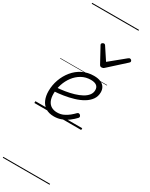

<svg xmlns="http://www.w3.org/2000/svg" viewBox="-421 -1189 1455 1868"><g transform="rotate(30 306.0 -255.0)"><path d="M229 19Q171 19 134 -5.5Q97 -30 79 -72.5Q61 -115 61 -170Q61 -237 83.5 -299.5Q106 -362 147 -412Q188 -462 245 -490.5Q302 -519 372 -519Q419 -519 449.5 -505Q480 -491 494 -467Q508 -443 508 -413Q508 -366 483 -331Q458 -296 416 -271Q374 -246 320.5 -230Q267 -214 209.5 -205Q152 -196 97 -193L107 -238Q155 -241 204 -249Q253 -257 297 -270Q341 -283 376 -302Q411 -321 431 -346.5Q451 -372 451 -404Q451 -437 429 -453.5Q407 -470 365 -470Q308 -470 262 -444Q216 -418 183.5 -375Q151 -332 133.5 -279Q116 -226 116 -171Q116 -124 130.5 -92.5Q145 -61 172 -45.5Q199 -30 236 -30Q275 -30 307 -45Q339 -60 364.5 -81Q390 -102 409 -122Q418 -130 426 -129Q434 -128 441 -122Q448 -115 450 -106.5Q452 -98 444 -89Q419 -62 386 -37Q353 -12 313.5 3.5Q274 19 229 19ZM590 -840Q598 -840 605 -833.5Q612 -827 612 -819Q612 -813 609.5 -809.5Q607 -806 603 -802L423 -639Q415 -631 407.5 -628.5Q400 -626 392 -626Q385 -626 379 -629Q373 -632 368 -641L279 -804Q276 -808 274.5 -812Q273 -816 273 -820Q273 -829 282 -834.5Q291 -840 297 -840Q304 -840 308 -837.5Q312 -835 315 -830L404 -695L569 -830Q576 -835 580 -837.5Q584 -840 590 -840ZM0 605H526V615H0ZM0 -20H526V0H0ZM0 -505H526V-500H0ZM0 -1125H526V-1115H0Z"/></g></svg>

Font: Playwrite CU Guides
Style: Regular
Weight: 400
Designer: Veronika Burian, José Scaglione
Foundry: TypeTogether
Version: Version 1.003